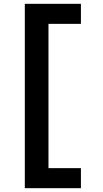

<svg xmlns="http://www.w3.org/2000/svg" viewBox="-20 -843 540 1006"><path d="M110 143V-823H404V-718H234V38H404V143Z"/></svg>

Font: Iosevka SS18 Extrabold
Style: Regular
Weight: 800
Monospace: yes
Designer: Belleve Invis
Foundry: Belleve Invis
Version: Version 25.1.1; ttfautohint (v1.8.4)